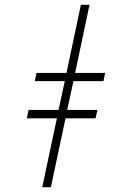

<svg xmlns="http://www.w3.org/2000/svg" viewBox="-20 -780 501 800"><path d="M156 0H192L253 -287H378L386 -322H260L286 -442H411L418 -476H293L353 -760H317L257 -476H132L125 -442H250L224 -322H99L92 -287H217Z"/></svg>

Font: Noto Sans SemiCondensed ExtraLight
Style: Italic
Weight: 200
Width: 4
Italic angle: -12°
Designer: Monotype Design Team
Foundry: Monotype Imaging Inc.
Version: Version 2.013